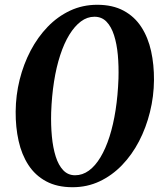

<svg xmlns="http://www.w3.org/2000/svg" viewBox="-20 -773 682 803"><path d="M283.5 10Q218.5 10 172.8 -14.8Q127 -39.5 98.8 -83Q70.5 -126.5 57.8 -183.8Q45 -241 45.5 -306.5Q46 -374.5 62.2 -439.8Q78.5 -505 108.2 -561.5Q138 -618 179.5 -661Q221 -704 273.2 -728.5Q325.5 -753 386.5 -753Q451.5 -753 497.2 -728.2Q543 -703.5 571.2 -659.8Q599.5 -616 612 -559Q624.5 -502 624 -438Q623.5 -370 607.2 -304.5Q591 -239 561.5 -182.2Q532 -125.5 490.2 -82.2Q448.5 -39 396.5 -14.5Q344.5 10 283.5 10ZM294 -40Q325 -40 351.8 -59.5Q378.5 -79 400.2 -115.2Q422 -151.5 438 -201.5Q454 -251.5 463.5 -313Q473 -374.5 475.5 -444.5Q477 -496.5 472.8 -543Q468.5 -589.5 457 -625.5Q445.5 -661.5 425.5 -682.2Q405.5 -703 375 -703Q344.5 -703 318.2 -683.2Q292 -663.5 270 -627.8Q248 -592 231.8 -542.2Q215.5 -492.5 206 -432Q196.5 -371.5 194 -303Q192.5 -249.5 197 -202.2Q201.5 -155 213 -118.5Q224.5 -82 244.5 -61Q264.5 -40 294 -40Z"/></svg>

Font: Merriweather 48pt
Style: Bold Italic
Weight: 700
Italic angle: -7.8°
Version: Version 2.101